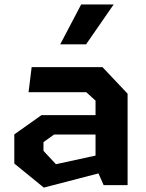

<svg xmlns="http://www.w3.org/2000/svg" viewBox="-20 -838 660 869"><path d="M412.4 -83.4V-382.7L370.4 -420.6H109.2L123.3 -534.2H443.8L557.5 -413.9V0H449.1ZM44.8 -97.8V-229.8L167.6 -316.8H456.5V-229.2H225L176.8 -194.8V-155.2L233.2 -94.8L456.5 -143.4V-61.2L178.3 11.1ZM494.4 -817.7H347.3L252.6 -637.4H369.6Z"/></svg>

Font: Monaspace Krypton Var ExLight
Style: Regular
Weight: 200
Designer: Riley Cran and the Lettermatic Team
Version: Version 1.200 (Monaspace Krypton Var)